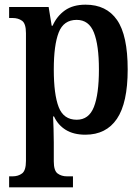

<svg xmlns="http://www.w3.org/2000/svg" viewBox="-20 -566 600 821"><path d="M19 235V188H34Q58 188 74.5 175.5Q91 163 91 122V-424Q91 -465 74.5 -477Q58 -489 34 -489H19V-536H188L201 -456H205Q223 -497 257.5 -521.5Q292 -546 346 -546Q435 -546 480.5 -480.5Q526 -415 526 -269Q526 -126 480 -58Q434 10 345 10Q295 10 261.5 -10.5Q228 -31 211 -68H207Q208 -45 209 -15Q210 15 210 43V124Q210 164 226.5 176Q243 188 266 188H292V235ZM308 -54Q360 -54 381.5 -108.5Q403 -163 403 -269Q403 -373 381.5 -427Q360 -481 308 -481Q252 -481 231 -427Q210 -373 210 -269Q210 -162 231 -108Q252 -54 308 -54Z"/></svg>

Font: Noto Serif Condensed SemiBold
Style: Regular
Weight: 600
Width: 3
Designer: Monotype Design Team
Foundry: Monotype Imaging Inc.
Version: Version 2.013